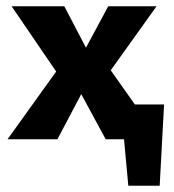

<svg xmlns="http://www.w3.org/2000/svg" viewBox="-20 -444 554 612"><path d="M389 148 365 -111H503L489 148ZM360 -111H444V0H360ZM4 0 159 -216 17 -424H185L254 -292L325 -424H479L333 -220L488 0H317L239 -144L163 0Z"/></svg>

Font: Ysabeau Infant ExtraBold
Style: Regular
Weight: 800
Designer: Christian Thalmann (Catharsis Fonts)
Version: Version 2.001;gftools[0.9.30]; featfreeze: ss01,ss02,lnum